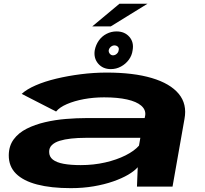

<svg xmlns="http://www.w3.org/2000/svg" viewBox="-20 -968 1065 996"><path d="M347 8Q410.5 8 466 -1.5Q521.5 -11 566.8 -26.8Q612 -42.5 644.5 -61.5Q677 -80.5 694.5 -100.5L690.5 0H875L937 -351Q951.5 -428 907 -481.5Q862.5 -535 767.5 -563.2Q672.5 -591.5 533.5 -591.5Q466.5 -591.5 399.5 -583Q332.5 -574.5 272 -560Q211.5 -545.5 165 -525.2Q118.5 -505 92.5 -481L271 -389.5Q289 -411.5 327.2 -428Q365.5 -444.5 415.5 -453.8Q465.5 -463 520 -463Q590 -463 639 -452Q688 -441 712.2 -420.2Q736.5 -399.5 733.5 -371L730.5 -355.5H428Q378.5 -355.5 322.5 -351Q266.5 -346.5 214 -334.2Q161.5 -322 118.8 -300.5Q76 -279 51 -245Q26 -211 25.5 -163Q25 -105 63 -67.2Q101 -29.5 173 -10.8Q245 8 347 8ZM399 -111.5Q347 -111.5 310.2 -118.2Q273.5 -125 254.2 -140Q235 -155 235 -180Q234.5 -201 249 -215.2Q263.5 -229.5 289.2 -237.5Q315 -245.5 349.2 -249.2Q383.5 -253 423 -253H708L701 -212.5Q677 -185 631.2 -162Q585.5 -139 525.5 -125.2Q465.5 -111.5 399 -111.5ZM555 -609.5Q583 -609.5 607.5 -622.8Q632 -636 648.2 -658Q664.5 -680 668 -707.5Q675.5 -749 651 -777Q626.5 -805 584.5 -805Q557 -805 532.8 -792.5Q508.5 -780 492.8 -757.8Q477 -735.5 471.5 -707.5Q465 -666.5 489.2 -638Q513.5 -609.5 555 -609.5ZM566 -681Q556.5 -681 549.8 -689Q543 -697 544 -707.5Q546.5 -718.5 555.2 -725.5Q564 -732.5 573.5 -732.5Q584.5 -732.5 591.5 -725.5Q598.5 -718.5 595.5 -707.5Q594.5 -697 585.8 -689Q577 -681 566 -681ZM458.5 -831H554.5L745 -948.5H599.5Z"/></svg>

Font: Anybody ExtraExpanded
Style: Bold Italic
Weight: 700
Width: 8
Italic angle: -10°
Version: Version 1.113;gftools[0.9.25]